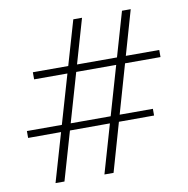

<svg xmlns="http://www.w3.org/2000/svg" viewBox="-84 -850 912 932"><g transform="rotate(-10 372.0 -384.0)"><path d="M381 -768 159 0H115L338 -768ZM621 -768 401 0H356L578 -768ZM723 -549V-514H100V-549ZM643 -273V-240L22 -239V-273Z"/></g></svg>

Font: Yaldevi ExtraLight ExtraLight
Style: Regular
Weight: 250
Version: Version 1.100